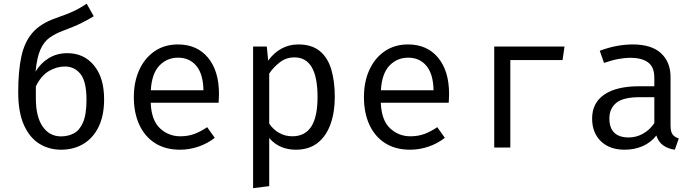

<svg xmlns="http://www.w3.org/2000/svg" viewBox="-20 -789 3732 1027"><path d="M443.6 -769.2 481.5 -702.1Q453.8 -685.1 415.6 -665.9Q377.4 -646.7 317.4 -624.6Q275.4 -609.2 245.1 -587.4Q214.9 -565.6 196.2 -523.8Q177.4 -482.1 170.3 -406.2Q196.9 -450.8 240.5 -477.7Q284.1 -504.6 340.5 -504.6Q428.7 -504.6 482.8 -439Q536.9 -373.3 536.9 -257.9Q536.9 -171.3 507.7 -111Q478.5 -50.8 426.4 -19.5Q374.4 11.8 306.7 11.8Q242.1 11.8 190.3 -20.3Q138.5 -52.3 107.9 -120.5Q77.4 -188.7 77.4 -295.9Q77.4 -408.2 94.1 -486.2Q110.8 -564.1 153.6 -613.6Q196.4 -663.1 275.4 -690.8Q314.9 -704.6 343.1 -715.9Q371.3 -727.2 394.9 -739.7Q418.5 -752.3 443.6 -769.2ZM171.8 -262.1Q171.8 -164.6 208.2 -112.1Q244.6 -59.5 306.7 -59.5Q344.1 -59.5 374.9 -75.6Q405.6 -91.8 424.1 -134.1Q442.6 -176.4 442.6 -254.9Q442.6 -353.3 410.5 -393.3Q378.5 -433.3 326.7 -433.3Q283.6 -433.3 242.1 -409.2Q200.5 -385.1 171.8 -327.2Z M786.2 -239.5Q789.7 -145.6 835.6 -102.8Q881.5 -60 944.1 -60Q985.6 -60 1019 -72.3Q1052.3 -84.6 1088.2 -108.7L1128.7 -51.8Q1091.3 -22.1 1042.6 -5.1Q993.8 11.8 943.1 11.8Q864.1 11.8 809 -23.6Q753.8 -59 724.9 -122.3Q695.9 -185.6 695.9 -269.2Q695.9 -351.3 724.9 -414.9Q753.8 -478.5 806.9 -514.9Q860 -551.3 931.8 -551.3Q1033.8 -551.3 1092.6 -480.5Q1151.3 -409.7 1151.3 -286.7Q1151.3 -272.8 1150.5 -260.5Q1149.7 -248.2 1149.2 -239.5ZM932.8 -480.5Q872.8 -480.5 832.3 -437.9Q791.8 -395.4 786.7 -306.2H1068.2Q1066.7 -392.8 1030.3 -436.7Q993.8 -480.5 932.8 -480.5Z M1575.4 -551.3Q1647.2 -551.3 1690 -516.4Q1732.8 -481.5 1751.8 -418.2Q1770.8 -354.9 1770.8 -270.3Q1770.8 -188.7 1747.9 -124.9Q1725.1 -61 1679 -24.6Q1632.8 11.8 1562.6 11.8Q1473.8 11.8 1420 -50.8V206.7L1333.8 217.4V-540H1407.2L1414.4 -464.6Q1444.1 -506.2 1485.1 -528.7Q1526.2 -551.3 1575.4 -551.3ZM1554.9 -482.1Q1510.3 -482.1 1475.9 -455.1Q1441.5 -428.2 1420 -395.4V-127.7Q1441 -96.4 1473.1 -78.2Q1505.1 -60 1543.6 -60Q1610.8 -60 1644.6 -111.3Q1678.5 -162.6 1678.5 -270.8Q1678.5 -482.1 1554.9 -482.1Z M2016.9 -239.5Q2020.5 -145.6 2066.4 -102.8Q2112.3 -60 2174.9 -60Q2216.4 -60 2249.7 -72.3Q2283.1 -84.6 2319 -108.7L2359.5 -51.8Q2322.1 -22.1 2273.3 -5.1Q2224.6 11.8 2173.8 11.8Q2094.9 11.8 2039.7 -23.6Q1984.6 -59 1955.6 -122.3Q1926.7 -185.6 1926.7 -269.2Q1926.7 -351.3 1955.6 -414.9Q1984.6 -478.5 2037.7 -514.9Q2090.8 -551.3 2162.6 -551.3Q2264.6 -551.3 2323.3 -480.5Q2382.1 -409.7 2382.1 -286.7Q2382.1 -272.8 2381.3 -260.5Q2380.5 -248.2 2380 -239.5ZM2163.6 -480.5Q2103.6 -480.5 2063.1 -437.9Q2022.6 -395.4 2017.4 -306.2H2299Q2297.4 -392.8 2261 -436.7Q2224.6 -480.5 2163.6 -480.5Z M2709.7 0H2623.6V-540H2999.5L2989.2 -467.7H2709.7Z M3566.7 -117.9Q3566.7 -85.1 3577.4 -70.3Q3588.2 -55.4 3610.8 -48.7L3589.7 11.8Q3554.9 7.2 3528.7 -10.5Q3502.6 -28.2 3490.8 -64.1Q3461.5 -26.7 3417.7 -7.4Q3373.8 11.8 3321.5 11.8Q3240.5 11.8 3193.8 -33.8Q3147.2 -79.5 3147.2 -154.9Q3147.2 -238.5 3212.3 -283.1Q3277.4 -327.7 3400.5 -327.7H3480V-372.8Q3480 -431.3 3445.9 -455.6Q3411.8 -480 3351.3 -480Q3324.6 -480 3288.7 -473.6Q3252.8 -467.2 3210.8 -452.3L3188.2 -517.4Q3237.4 -535.9 3281.3 -543.6Q3325.1 -551.3 3364.6 -551.3Q3465.1 -551.3 3515.9 -504.1Q3566.7 -456.9 3566.7 -376.9ZM3343.6 -53.8Q3383.6 -53.8 3419.7 -74.1Q3455.9 -94.4 3480 -130.3V-269.2H3402.1Q3312.8 -269.2 3276.2 -238.5Q3239.5 -207.7 3239.5 -155.9Q3239.5 -53.8 3343.6 -53.8Z"/></svg>

Font: FiraCode Nerd Font
Style: Regular
Weight: 400
Designer: Carrois Corporate, Edenspiekermann AG, Nikita Prokopov
Foundry: Carrois Corporate, Edenspiekermann AG, Nikita Prokopov
Version: Version 6.002;Nerd Fonts 2.1.0